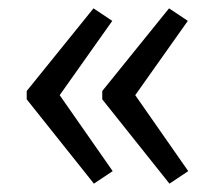

<svg xmlns="http://www.w3.org/2000/svg" viewBox="-20 -479 525 460"><path d="M385 -459 430 -429 304 -251 431 -69 386 -39 225 -241V-261ZM204 -459 249 -429 123 -251 250 -69 205 -39 44 -241V-261Z"/></svg>

Font: Exo 2
Style: Regular
Weight: 400
Designer: Natanael Gama
Foundry: Natanael Gama
Version: Version 2.010